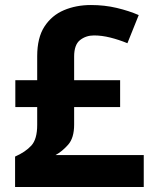

<svg xmlns="http://www.w3.org/2000/svg" viewBox="-20 -744 612 764"><path d="M342 -724Q396 -724 444.5 -712.5Q493 -701 532 -684L487 -572Q453 -586 419 -594.5Q385 -603 354 -603Q322 -603 298.5 -584.5Q275 -566 275 -519V-425H458V-318H275V-248Q275 -195 251 -168Q227 -141 201 -127H552V0H40V-121Q81 -139 104.5 -164.5Q128 -190 128 -247V-318H41V-425H128V-520Q128 -594 157 -638.5Q186 -683 234.5 -703.5Q283 -724 342 -724Z"/></svg>

Font: Noto Sans Gunjala Gondi
Style: Regular
Weight: 400
Designer: Ek Type
Foundry: Ek Type
Version: Version 1.004